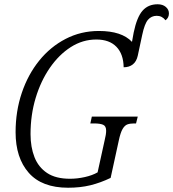

<svg xmlns="http://www.w3.org/2000/svg" viewBox="-20 -869 811 899"><path d="M299 10Q176 10 114.5 -60Q53 -130 53 -250Q53 -348 82 -434Q111 -520 163.5 -585Q216 -650 287.5 -687Q359 -724 443 -724Q550 -724 598 -673L606 -717Q621 -789 647.5 -819Q674 -849 718 -849Q742 -849 756.5 -836.5Q771 -824 771 -806Q771 -786 755 -774Q739 -795 714 -795Q689 -795 673 -776.5Q657 -758 646 -706L625 -608Q619 -581 602 -567.5Q585 -554 559 -554Q558 -616 525 -650Q492 -684 431 -684Q367 -684 311.5 -648.5Q256 -613 213.5 -551.5Q171 -490 147 -410.5Q123 -331 123 -241Q123 -180 141.5 -133Q160 -86 200.5 -59Q241 -32 308 -32Q342 -32 377.5 -40Q413 -48 437 -62L470 -212Q477 -240 477 -257Q477 -279 462.5 -285Q448 -291 421 -291H403L410 -323H625L617 -291H607Q589 -291 576.5 -286.5Q564 -282 554 -265Q544 -248 536 -210L498 -36Q450 -13 403 -1.5Q356 10 299 10Z"/></svg>

Font: Noto Serif SemiCondensed Light
Style: Italic
Weight: 300
Width: 4
Italic angle: -12°
Designer: Monotype Design Team
Foundry: Monotype Imaging Inc.
Version: Version 2.013; ttfautohint (v1.8.4.7-5d5b)